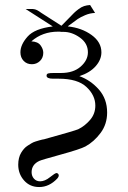

<svg xmlns="http://www.w3.org/2000/svg" viewBox="-20 -546 512 771"><path d="M53.2 115.2Q53.2 101.1 56.2 89.1Q59.1 77.1 64.5 68.1Q69.8 59.1 76.4 51.5Q83 43.9 91.6 38.6Q100.1 33.2 106.9 29.1Q113.8 24.9 123.3 22Q132.8 19 137.9 17.6Q143.1 16.1 149.4 14.6Q155.8 13.2 157.2 13.2Q280.3 -21 293.9 -26.9Q320.8 -40 341.8 -64.5Q362.8 -88.9 362.8 -122.1Q362.8 -163.1 327.4 -196.5Q292 -230 215.8 -230H192.9Q167 -230 167 -242.2Q167 -249 173.1 -251Q179.2 -252.9 196.8 -252.9H225.1Q274.9 -252.9 304 -278.6Q333 -304.2 333 -335.9Q333 -372.1 301 -395Q269 -418 234.9 -418H226.1Q222.2 -418.9 213.9 -418.9Q149.9 -418.9 106 -379.9Q131.8 -378.9 142.8 -364Q153.8 -349.1 153.8 -334Q153.8 -314 140.4 -301Q127 -288.1 107.9 -288.1Q87.9 -288.1 75 -301.5Q62 -314.9 62 -335.9Q62 -366.7 90.6 -398.9Q119.1 -431.2 191.9 -439.9L83 -509.8H104Q108.9 -509.8 112.1 -509.8Q115.2 -509.8 118.7 -508.8Q122.1 -507.8 124 -507.3Q126 -506.8 130.4 -504.4Q134.8 -502 137 -500.5Q139.2 -499 146.5 -493.9Q153.8 -488.8 159.2 -485.8Q218.3 -447.8 226.1 -442.9H227.1Q238.3 -454.1 254.2 -470.5Q270 -486.8 277.1 -493.9Q284.2 -501 295.7 -509.5Q307.1 -518.1 317.6 -521.5Q328.1 -524.9 341.8 -525.9L361.8 -494.1Q340.8 -493.2 322 -485.1Q303.2 -477.1 292 -469.5Q280.8 -461.9 252.9 -440.9V-439.9Q308.1 -434.1 347.7 -405.5Q387.2 -377 387.2 -335.9Q387.2 -306.2 364 -280Q340.8 -253.9 298.8 -240.2Q343.8 -224.1 377 -186.5Q410.2 -148.9 410.2 -94.2Q410.2 -47.4 384 -12.2Q357.9 22.9 323.2 42Q302.2 53.2 224.1 74.7Q146 96.2 138.2 100.1Q107.4 114.3 106.9 145Q106.9 161.1 116.5 171.6Q126 182.1 141.1 182.1Q160.2 182.1 180.7 165.5Q201.2 148.9 207 148.9H208Q214.8 150.9 215.8 157Q216.8 163.1 210 170.9Q177.7 205.1 137.2 205.1Q100.1 205.1 76.7 178.7Q53.2 152.3 53.2 115.2Z"/></svg>

Font: CMU Serif Upright Italic
Style: UprightItalic
Weight: 500
Version: Version 0.7.0